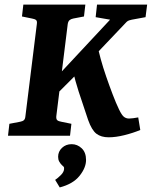

<svg xmlns="http://www.w3.org/2000/svg" viewBox="-20 -593 663 839"><path d="M211 -165 224 -253 461 -507 398 -518 404 -573H623L616 -518L556 -507Q551 -506 544.5 -504Q538 -502 533 -497L339 -293ZM15 0 21 -52 68 -61Q79 -63 84.5 -68Q90 -73 91 -85L141 -488Q143 -501 137.5 -505.5Q132 -510 120 -512L76 -521L82 -573H353L347 -521L300 -512Q290 -510 284 -505Q278 -500 276 -488L226 -85Q225 -72 230.5 -67.5Q236 -63 248 -61L292 -52L286 0ZM455 7Q422 7 401.5 -8.5Q381 -24 365 -69Q362 -80 350 -114Q338 -148 323.5 -193.5Q309 -239 298 -285L406 -397Q410 -372 420 -335.5Q430 -299 444 -258.5Q458 -218 472.5 -180Q487 -142 500 -115Q512 -90 521.5 -82.5Q531 -75 544 -75Q551 -75 562.5 -76.5Q574 -78 584 -80L593 -25Q562 -12 524 -2.5Q486 7 455 7ZM241 226 221 193Q233 185 246 172Q259 159 260 146Q261 138 257.5 135Q254 132 250 128Q243 121 238.5 112.5Q234 104 234 92Q234 69 251 53Q268 37 293 37Q318 37 337 55Q356 73 356 106Q356 140 327.5 175.5Q299 211 241 226Z"/></svg>

Font: Yrsa
Style: Bold Italic
Weight: 700
Italic angle: -7.10001°
Version: Version 2.004